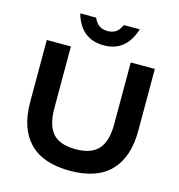

<svg xmlns="http://www.w3.org/2000/svg" viewBox="-145 -1171 1222 1308"><g transform="rotate(15 466.0 -517.0)"><path d="M847 -810V-373Q847 -188 752 -89Q657 10 467 10Q276 10 180.5 -88.5Q85 -187 85 -373V-810H255V-374Q255 -256 304 -199Q353 -142 466 -142Q578 -142 627.5 -199Q677 -256 677 -374V-810ZM566 -1044H678Q626 -875 468 -875Q307 -875 258 -1044H370Q386 -1009 408.5 -992.5Q431 -976 468 -976Q505 -976 527.5 -992.5Q550 -1009 566 -1044Z"/></g></svg>

Font: Sinkin Sans 700 Bold
Style: Bold
Weight: 700
Designer: Keith Bates
Foundry: K-Type
Version: Sinkin Sans (version 1.0)  by Keith Bates   •   © 2014   www